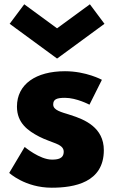

<svg xmlns="http://www.w3.org/2000/svg" viewBox="-20 -860 532 895"><path d="M93 -840 25 -749 246 -587 467 -749 399 -840 246 -728ZM283 -528C148 -528 59 -468 59 -363C59 -286 111 -250 163 -223C221 -193 277 -190 277 -153C277 -119 247 -116 222 -116C165 -116 95 -175 95 -175L23 -54C23 -54 97 15 221 15C326 15 464 -9 464 -160C464 -265 376 -303 308 -324C264 -338 228 -346 228 -373C228 -397 244 -404 283 -404C337 -404 397 -372 397 -372L455 -488C455 -488 382 -528 283 -528Z"/></svg>

Font: Hussar Techniczny
Style: Bold 
Weight: 700
Foundry: Cannot Into Space Fonts
Version: Version 0.77